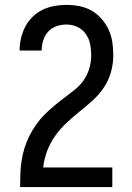

<svg xmlns="http://www.w3.org/2000/svg" viewBox="-20 -763 540 783"><path d="M62 0V-1Q62 -28 63 -54.5Q64 -81 68 -107.5Q72 -134 80 -159.5Q88 -185 100 -209Q112 -233 127.5 -255Q143 -277 162 -296Q181 -315 201.5 -332Q222 -349 243.5 -365Q265 -381 286 -398Q307 -415 322 -437Q337 -459 344.5 -485Q352 -511 352 -538Q352 -561 347.5 -583.5Q343 -606 329.5 -625Q316 -644 295 -653.5Q274 -663 251 -663Q230 -663 210 -656Q190 -649 176.5 -634Q163 -619 156.5 -599Q150 -579 150 -558V-557H60V-559Q60 -584 66 -608.5Q72 -633 83.5 -655Q95 -677 113 -694.5Q131 -712 153.5 -723Q176 -734 201 -738.5Q226 -743 251 -743Q277 -743 303.5 -738Q330 -733 353 -720Q376 -707 394 -686.5Q412 -666 423 -642Q434 -618 438 -591.5Q442 -565 442 -538Q442 -503 432.5 -469Q423 -435 403.5 -406Q384 -377 358 -353.5Q332 -330 304.5 -308Q277 -286 251.5 -262Q226 -238 205.5 -209.5Q185 -181 172.5 -148Q160 -115 156 -80H438V0Z"/></svg>

Font: Iosevka Curly Medium
Style: Regular
Weight: 500
Monospace: yes
Designer: Belleve Invis
Foundry: Belleve Invis
Version: Version 22.1.2; ttfautohint (v1.8.4)